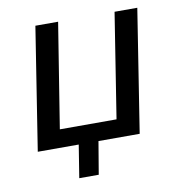

<svg xmlns="http://www.w3.org/2000/svg" viewBox="-73 -559 713 757"><g transform="rotate(-10 283.5 -180.0)"><path d="M184 131 205 0H41L118 -491H209L142 -72H369L435 -491H526L449 0H284L262 131Z"/></g></svg>

Font: Nunito Sans 10pt SemiCondensed Medium
Style: Italic
Weight: 500
Width: 4
Italic angle: -9°
Designer: Vernon Adams
Foundry: Vernon Adams
Version: Version 3.101;gftools[0.9.27]